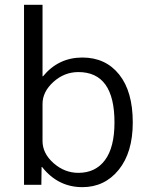

<svg xmlns="http://www.w3.org/2000/svg" viewBox="-20 -770 617 800"><path d="M157.2 -750V-452.1H159.2Q223.6 -530.3 323.2 -530.3Q419.9 -530.3 476.6 -459.5Q533.2 -388.7 533.2 -259.8Q533.2 -134.8 474.6 -62.5Q416 9.8 323.2 9.8Q221.7 9.8 155.3 -74.2H153.3L152.3 0H80.1V-750ZM457 -259.8Q457 -469.7 306.6 -469.7Q248 -469.7 202.6 -428.7Q157.2 -387.7 157.2 -336.9V-182.6Q157.2 -130.9 203.1 -90.3Q249 -49.8 306.6 -49.8Q377.9 -49.8 417.5 -103Q457 -156.2 457 -259.8Z"/></svg>

Font: Mgen+ 1c regular
Style: Regular
Weight: 400
Designer: [Source Han Sans]
Ryoko NISHIZUKA  (kana & ideographs); Paul D. Hunt (Latin, Greek & Cyrillic); Wenlong ZHANG  (bopomofo
Version: Version 1.059.20150602